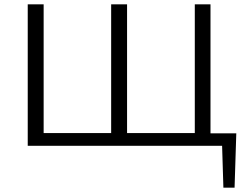

<svg xmlns="http://www.w3.org/2000/svg" viewBox="-20 -678 1146 893"><path d="M1079 -58 1071 195H1019L1013 0H109V-658H183V-59H497V-658H571V-59H886V-658H959V-58Z"/></svg>

Font: EauTestInfant
Style: Regular
Weight: 400
Designer: Christian Thalmann (Catharsis Fonts)
Version: Version 0.001;PS 000.001;hotconv 1.0.88;makeotf.lib2.5.64775